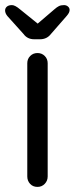

<svg xmlns="http://www.w3.org/2000/svg" viewBox="-36 -733 293 753"><path d="M151 -41Q151 -24 139.5 -12Q128 0 111 0Q93 0 82 -12Q71 -24 71 -41V-485Q71 -502 82.5 -513.5Q94 -525 111 -525Q128 -525 139.5 -513.5Q151 -502 151 -485ZM98 -579Q71 -579 56 -600L-7 -670Q-16 -681 -16 -692Q-16 -701 -9 -707Q-2 -713 11 -713Q23 -713 43 -696L121 -633L102 -632L178 -697Q187 -705 195 -709Q203 -713 215 -713Q224 -713 230.5 -707.5Q237 -702 237 -694Q237 -689 234.5 -683.5Q232 -678 226 -671L164 -600Q148 -579 121 -579Z"/></svg>

Font: Quicksand Light Medium
Style: Regular
Weight: 500
Version: Version 3.006